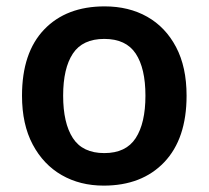

<svg xmlns="http://www.w3.org/2000/svg" viewBox="-20 -572 654 602"><path d="M565 -272Q565 -137 495 -63.5Q425 10 305 10Q231 10 173.5 -23Q116 -56 82.5 -119Q49 -182 49 -272Q49 -407 118.5 -479.5Q188 -552 308 -552Q384 -552 441.5 -519.5Q499 -487 532 -424.5Q565 -362 565 -272ZM178 -272Q178 -186 208.5 -139Q239 -92 307 -92Q375 -92 405.5 -139Q436 -186 436 -272Q436 -358 405.5 -404Q375 -450 307 -450Q239 -450 208.5 -404Q178 -358 178 -272Z"/></svg>

Font: Noto Sans Tangsa SemiBold
Style: Regular
Weight: 600
Version: Version 1.504